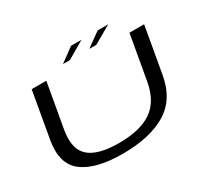

<svg xmlns="http://www.w3.org/2000/svg" viewBox="-155 -1036 1383 1282"><g transform="rotate(-30 536.5 -395.0)"><path d="M457.5 3.5Q249.5 3.5 150.2 -72Q51 -147.5 81 -319L143.5 -674.5H256.5L196 -332Q171.5 -193.5 239.8 -132.2Q308 -71 470.5 -71Q633.5 -71 723 -132.2Q812.5 -193.5 837 -332L897.5 -674.5H1010.5L948 -319Q918 -147.5 791.8 -72Q665.5 3.5 457.5 3.5ZM611.5 -715 721 -794H803L665.5 -715ZM408.5 -715 516 -794H596.5L462 -715Z"/></g></svg>

Font: Anybody UltraExpanded Regular
Style: Italic
Weight: 400
Width: 9
Italic angle: -10°
Designer: Tyler Finck
Foundry: Etcetera Type Company
Version: Version 1.010; ttfautohint (v1.8.3) -l 8 -r 50 -G 200 -x 14 